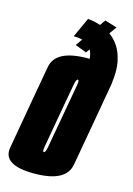

<svg xmlns="http://www.w3.org/2000/svg" viewBox="-152 -868 647 934"><g transform="rotate(15 171.0 -400.5)"><path d="M116 4Q276.5 4 292.8 -88.2Q309 -180.5 330.5 -300.5Q351 -421.5 367.8 -513.2Q384.5 -605 224 -605Q63 -605 46.8 -513.2Q30.5 -421.5 9 -300.5Q-12 -180.5 -28.2 -88.2Q-44.5 4 116 4ZM135.5 -109Q127.5 -109 132.8 -137Q138 -165 161.5 -300.5Q186 -436.5 191 -464.2Q196 -492 204 -492Q212.5 -492 207.2 -464.2Q202 -436.5 178 -300.5Q154 -165 148.8 -137Q143.5 -109 135.5 -109ZM339.5 -354Q344 -376.5 348.2 -403.2Q352.5 -430 357.2 -455.8Q362 -481.5 364.5 -498Q379 -576.5 367.2 -630.8Q355.5 -685 326.2 -719.2Q297 -753.5 257.2 -770.2Q217.5 -787 175.5 -790.5L130 -691Q163.5 -691 185 -682Q206.5 -673 218.5 -654.5Q230.5 -636 233.5 -606.5Q236.5 -577 232.2 -532.5Q228 -488 216 -428.5ZM208 -630.5 320 -786 259 -805 150.5 -652.5Z"/></g></svg>

Font: Anybody UltraCondensed ExtraBold
Style: Italic
Weight: 800
Width: 1
Italic angle: -10°
Version: Version 1.113;gftools[0.9.25]